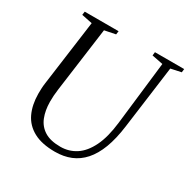

<svg xmlns="http://www.w3.org/2000/svg" viewBox="-168 -897 1045 1061"><g transform="rotate(30 354.5 -366.5)"><path d="M641 -707 587.5 -306Q576.5 -223 553.8 -163Q531 -103 497 -64.8Q463 -26.5 418.2 -8.2Q373.5 10 318 10Q234.5 10 181.8 -18.5Q129 -47 104.2 -99.2Q79.5 -151.5 79 -222.5Q79 -238.5 79.8 -255.5Q80.5 -272.5 83 -290L139.5 -707L71.5 -721L74.5 -743H290.5L287.5 -721L218 -707L162.5 -296.5Q159.5 -275.5 158.2 -255.2Q157 -235 157 -216Q157.5 -161 174.2 -118.8Q191 -76.5 228.8 -52.8Q266.5 -29 330.5 -29Q385 -29 429 -57.8Q473 -86.5 503 -147.8Q533 -209 544 -306L590.5 -707L520 -721L522.5 -743H709L706.5 -721Z"/></g></svg>

Font: Merriweather 120pt Light
Style: Italic
Weight: 300
Italic angle: -7.8°
Version: Version 2.101